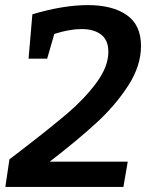

<svg xmlns="http://www.w3.org/2000/svg" viewBox="-20 -733 588 753"><path d="M175 -99H481L464 0H1L17 -108L69 -148Q177 -231 244.5 -288.5Q312 -346 358.5 -409Q405 -472 405 -530Q405 -575 377 -597Q349 -619 300 -619Q253 -619 193 -600L165 -503H92L107 -677Q228 -713 325 -713Q421 -713 477 -674Q533 -635 533 -553Q533 -475 483 -397.5Q433 -320 359 -252Q285 -184 175 -99Z"/></svg>

Font: Bitter Pro SemiBold
Style: Italic
Weight: 600
Italic angle: -9°
Designer: Sol Matas, and Bitter project Authors
Foundry: Sol Matas
Version: Version 1.010